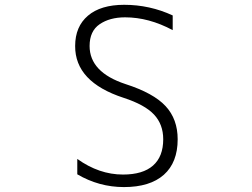

<svg xmlns="http://www.w3.org/2000/svg" viewBox="-20 -761 1040 792"><path d="M692.4 -636.7Q593.8 -689.5 496.1 -689.5Q432.6 -689.5 391.1 -661.1Q349.6 -632.8 349.6 -571.3Q349.6 -462.9 498 -414.1Q613.3 -377 663.1 -323.2Q712.9 -269.5 712.9 -186.5Q712.9 -90.8 655.8 -40Q598.6 10.7 491.2 10.7Q388.7 10.7 298.8 -42V-105.5Q388.7 -41 487.3 -41Q569.3 -41 611.3 -78.1Q653.3 -115.2 653.3 -186.5Q653.3 -248 615.2 -288.6Q577.1 -329.1 490.2 -357.4Q289.1 -422.9 290 -571.3Q290 -651.4 342.8 -696.3Q395.5 -741.2 492.2 -741.2Q597.7 -741.2 692.4 -697.3Z"/></svg>

Font: Gen Shin Gothic Monospace Light
Style: Regular
Weight: 300
Designer: [Source Han Sans]
Ryoko NISHIZUKA  (kana & ideographs); Paul D. Hunt (Latin, Greek & Cyrillic); Wenlong ZHANG  (bopomofo
Version: Version 1.002.20150607